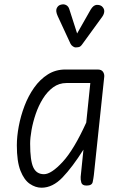

<svg xmlns="http://www.w3.org/2000/svg" viewBox="-20 -865 571 895"><path d="M173.5 10Q145.5 10 119 -8Q92.5 -26 75.5 -69Q58.5 -112 58.5 -187.5Q58.5 -228.5 67.5 -276.5Q76.5 -324.5 94.2 -371.2Q112 -418 139.2 -456.5Q166.5 -495 202.8 -518Q239 -541 285 -541H435Q452.5 -541 459.8 -530.8Q467 -520.5 466 -508L417.5 -49Q415.5 -32.5 412 -16.2Q408.5 0 383.5 0Q363 0 359 -14Q355 -28 356 -40.5L369 -167.5Q317.5 -86 271.5 -38Q225.5 10 173.5 10ZM185 -53Q219 -53 271.8 -110Q324.5 -167 382 -293.5L401 -478H290Q255 -478 227.5 -457.8Q200 -437.5 179.8 -404.8Q159.5 -372 146.5 -333.8Q133.5 -295.5 127 -259Q120.5 -222.5 120.5 -195Q120.5 -116.5 135.2 -84.8Q150 -53 185 -53ZM331.5 -644Q327 -644 319.8 -648.8Q312.5 -653.5 308.5 -661.5L249 -790Q238.5 -813 244.2 -826Q250 -839 261.5 -842.5Q276.5 -847.5 288 -841.5Q299.5 -835.5 303.5 -821L339.5 -709L402.5 -820Q415.5 -841.5 430.5 -842.2Q445.5 -843 455 -835.5Q466.5 -825 466 -812.2Q465.5 -799.5 457 -787.5L364 -659.5Q355.5 -647 347.2 -645.5Q339 -644 331.5 -644Z"/></svg>

Font: Edu NSW ACT Hand
Style: Regular
Weight: 400
Designer: Tina and Corey Anderson, Eben Sorkin, Mirko Velimirovic
Foundry: Sorkin Type Co.
Version: Version 2.000